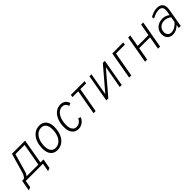

<svg xmlns="http://www.w3.org/2000/svg" viewBox="309 -1876 3386 3386"><g transform="rotate(-45 2002.5 -183.0)"><path d="M-12.5 156.5 23.5 -47.5H65.5Q84 -60 100.2 -82.8Q116.5 -105.5 126.5 -139.5L233.5 -511H561.5L480.5 -47.5H556.5L524.5 133.5L468.5 156.5L495.5 0H67L43.5 133.5ZM133.5 -47.5H428L501.5 -463.5H272L177.5 -133Q168 -100 157 -79.8Q146 -59.5 133.5 -47.5Z M847 12Q766.5 12 722 -42Q677.5 -96 677.5 -195.5Q677.5 -293 709 -366.8Q740.5 -440.5 797 -481.8Q853.5 -523 928 -523Q1008 -523 1053.2 -468.5Q1098.5 -414 1098.5 -318.5Q1098.5 -219 1067.2 -144.8Q1036 -70.5 979.2 -29.2Q922.5 12 847 12ZM852 -38.5Q909 -38.5 952.5 -73Q996 -107.5 1020 -169.2Q1044 -231 1044 -312.5Q1044 -388.5 1012.8 -430.8Q981.5 -473 924.5 -473Q867 -473 823.5 -438.2Q780 -403.5 756 -341.2Q732 -279 732 -196.5Q732 -121 763.2 -79.8Q794.5 -38.5 852 -38.5Z M1375 12Q1299.5 12 1256.2 -42.5Q1213 -97 1213 -192.5Q1213 -289 1243.2 -363.8Q1273.5 -438.5 1327.2 -480.8Q1381 -523 1450.5 -523Q1507 -523 1546 -492.5Q1585 -462 1593 -411.5L1543 -393.5Q1536.5 -431.5 1511 -452.2Q1485.5 -473 1447 -473Q1394.5 -473 1354 -437Q1313.5 -401 1290.5 -338Q1267.5 -275 1267.5 -193.5Q1267.5 -119 1296 -78.8Q1324.5 -38.5 1377 -38.5Q1417.5 -38.5 1450.2 -61.5Q1483 -84.5 1502.5 -127.5L1549 -108.5Q1521.5 -50 1476.5 -19Q1431.5 12 1375 12Z M1756.5 0 1839 -463.5H1694.5L1702.5 -511H2044.5L2037 -463.5H1892L1809.5 0Z M2076 0 2166 -511H2216L2141.5 -90.5L2500 -511H2550.5L2460.5 0H2410L2485 -420.5L2126.5 0Z M2645.5 0 2735.5 -511H3010L3002.5 -463.5H2781L2698.5 0Z M3041.5 0 3131.5 -511H3184.5L3145.5 -288.5H3416L3455 -511H3508L3418 0H3365L3407.5 -241H3137.5L3094.5 0Z M3729 12Q3665 12 3627.2 -26.8Q3589.5 -65.5 3589.5 -132Q3589.5 -187.5 3615.8 -230Q3642 -272.5 3688.2 -296.8Q3734.5 -321 3794.5 -321Q3832.5 -321 3865.8 -309.5Q3899 -298 3929 -274.5L3940 -334Q3954 -407 3932.8 -441.8Q3911.5 -476.5 3854 -476.5Q3820 -476.5 3777.8 -463Q3735.5 -449.5 3692.5 -424.5L3684.5 -469.5Q3732.5 -496.5 3775.8 -509.8Q3819 -523 3857.5 -523Q3911 -523 3944.5 -501.8Q3978 -480.5 3990 -439.5Q4002 -398.5 3991.5 -339L3932.5 0H3881.5L3892.5 -64Q3857 -27 3815.2 -7.5Q3773.5 12 3729 12ZM3736.5 -34.5Q3779 -34.5 3821 -57.2Q3863 -80 3903 -124.5L3921.5 -228Q3891.5 -250.5 3858.8 -262.2Q3826 -274 3792.5 -274Q3749 -274 3715.5 -256Q3682 -238 3663 -206.5Q3644 -175 3644 -134.5Q3644 -89 3669 -61.8Q3694 -34.5 3736.5 -34.5Z"/></g></svg>

Font: Overpass ExtraLight
Style: Italic
Weight: 250
Italic angle: -10°
Designer: Delve Withrington, Dave Bailey, Thomas Jockin
Foundry: Delve Fonts LLC
Version: Version 4.000